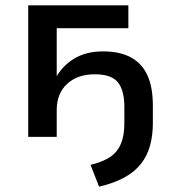

<svg xmlns="http://www.w3.org/2000/svg" viewBox="-20 -514 646 721"><path d="M352 187 320 105Q366 94 393.5 75.5Q421 57 434 26Q447 -5 447 -50V-113Q447 -174 423 -204.5Q399 -235 336 -235Q271 -235 232 -199Q193 -163 193 -101V0H86V-494H462V-408H193V-219H188Q212 -265 257 -293Q302 -321 367 -321Q430 -321 471.5 -298.5Q513 -276 533.5 -231.5Q554 -187 554 -118V-51Q554 -6 543.5 32.5Q533 71 509.5 101Q486 131 447 152.5Q408 174 352 187Z"/></svg>

Font: Nunito Sans 9pt SemiBold
Style: Regular
Weight: 600
Version: Version 3.101;gftools[0.9.27]